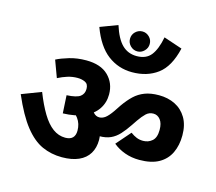

<svg xmlns="http://www.w3.org/2000/svg" viewBox="-113 -1017 1239 1099"><g transform="rotate(15 507.0 -467.5)"><path d="M422 -400Q437 -372 452 -354Q467 -336 488 -336Q506 -336 523 -348.5Q540 -361 563 -394L589 -433Q615 -470 641.5 -495Q668 -520 703 -533.5Q738 -547 787 -547Q840 -547 882.5 -526Q925 -505 950 -463Q975 -421 975 -359Q975 -300 953.5 -255Q932 -210 887.5 -185Q843 -160 772 -160Q726 -160 686 -174.5Q646 -189 616 -214L690 -299Q709 -285 726.5 -278Q744 -271 765 -271Q796 -271 818.5 -290.5Q841 -310 841 -356Q841 -395 824.5 -416Q808 -437 783 -437Q758 -437 740 -420Q722 -403 702 -374L681 -343Q657 -307 634 -282Q611 -257 583 -244.5Q555 -232 515 -232Q487 -232 458.5 -245Q430 -258 406 -282Q382 -306 367 -338ZM159 -590Q188 -605 233.5 -618.5Q279 -632 333 -632Q419 -632 464 -588Q509 -544 509 -477Q509 -428 483 -389.5Q457 -351 406 -328.5Q355 -306 281 -304L275 -410Q334 -413 355 -429Q376 -445 376 -474Q376 -503 356 -512.5Q336 -522 311 -522Q280 -522 251.5 -513Q223 -504 196 -490ZM521 -211Q521 -164 500.5 -130Q480 -96 439.5 -78Q399 -60 340 -60Q277 -60 222.5 -84.5Q168 -109 118.5 -171.5Q69 -234 20 -348L135 -392Q163 -321 192.5 -272Q222 -223 256 -198Q290 -173 330 -173Q359 -173 373.5 -187.5Q388 -202 388 -230Q388 -271 366 -301Q344 -331 297 -359L428 -376L458 -341Q487 -312 504 -279Q521 -246 521 -211ZM542 -816Q542 -841 559.5 -858Q577 -875 601 -875Q624 -875 641.5 -858Q659 -841 659 -816Q659 -792 641.5 -774.5Q624 -757 601 -757Q577 -757 559.5 -774.5Q542 -792 542 -816ZM841 -838Q815 -726 753 -680Q691 -634 602 -634Q521 -634 457.5 -682Q394 -730 355 -836L458 -875Q482 -799 517 -764.5Q552 -730 604 -730Q660 -730 688.5 -766Q717 -802 731 -875Z"/></g></svg>

Font: Noto Sans Devanagari
Style: Bold
Weight: 700
Version: Version 2.003